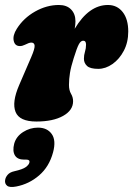

<svg xmlns="http://www.w3.org/2000/svg" viewBox="-36 -478 535 771"><path d="M44 -293Q23.5 -293 19 -314.5Q14.5 -336 31.5 -362.5Q58.5 -405.5 105 -431.8Q151.5 -458 200.5 -458Q232 -458 249.5 -440Q267 -422 267 -392.5Q267 -380 264 -362.5Q321 -458 397.5 -458Q434.5 -458 456.8 -429.5Q479 -401 479 -351.5Q479 -308 461.2 -274.2Q443.5 -240.5 415.8 -221Q388 -201.5 358.5 -201.5Q326 -201.5 313.5 -213.2Q301 -225 301 -242Q301 -257 305.2 -270.2Q309.5 -283.5 309.5 -299Q309.5 -314.5 298 -314.5Q288.5 -314.5 280.8 -300.5Q273 -286.5 260 -244.5Q249 -210 245 -185.2Q241 -160.5 241 -137Q241 -115.5 249.2 -101.5Q257.5 -87.5 257.5 -71.5Q257.5 -35 217.2 -12.5Q177 10 110 10Q42 10 26.5 -28.5Q11 -67 41 -136.5L89.5 -249Q104 -282.5 103 -294.8Q102 -307 89.5 -307Q81 -307 63.5 -298Q53.5 -293 44 -293ZM61 163Q34 163 23.8 145.8Q13.5 128.5 21 99Q29 70 56.8 52.2Q84.5 34.5 116.5 34.5Q153.5 34.5 171.8 60.2Q190 86 177 134Q161.5 191.5 121.2 226.2Q81 261 29 271Q2.5 276 -7.5 267.8Q-17.5 259.5 -15.5 245.5Q-14 234 -5.2 223.8Q3.5 213.5 22 209.5Q55.5 202 67.8 192.8Q80 183.5 82 175Q85 163 70 163Z"/></svg>

Font: Fraunces 144pt SuperSoft Black
Style: Italic
Weight: 900
Italic angle: -16°
Version: Version 1.000;[b76b70a41]